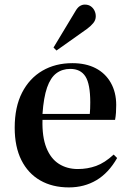

<svg xmlns="http://www.w3.org/2000/svg" viewBox="-20 -802 566 836"><path d="M280 14Q208 14 155 -16.5Q102 -47 73 -105Q44 -163 44 -246Q44 -336 76 -398.5Q108 -461 164.5 -494Q221 -527 295 -527Q354 -527 396.5 -505Q439 -483 462.5 -441.5Q486 -400 486 -345Q486 -328 485 -312Q484 -296 481 -280H165Q163 -206 182 -158.5Q201 -111 236.5 -88.5Q272 -66 319 -66Q361 -66 398.5 -79.5Q436 -93 475 -129L490 -114Q453 -49 400 -17.5Q347 14 280 14ZM165 -306H371Q372 -317 372.5 -329.5Q373 -342 373 -356Q373 -436 352 -469Q331 -502 286 -502Q251 -502 225.5 -483Q200 -464 185 -421Q170 -378 165 -306ZM226 -582 213 -595 307 -751Q317 -769 327.5 -775.5Q338 -782 349 -782Q365 -782 375.5 -774.5Q386 -767 391.5 -755.5Q397 -744 397 -731Q397 -715 386.5 -702Q376 -689 360 -677Z"/></svg>

Font: Literata 60pt Medium
Style: Regular
Weight: 500
Designer: Latin by Veronika Burian and Jose Scaglione. Greek by Irene Vlachou. Cyrillic by Vera Evstafieva.
Foundry: TypeTogether
Version: Version 3.103;gftools[0.9.29]